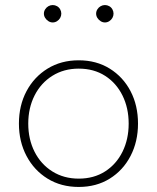

<svg xmlns="http://www.w3.org/2000/svg" viewBox="-20 -735 622 761"><path d="M292 6Q222 6 168.5 -27Q115 -60 85 -117Q55 -174 55 -245Q55 -317 85 -373.5Q115 -430 168.5 -463Q222 -496 292 -496Q362 -496 415 -463Q468 -430 497.5 -373.5Q527 -317 527 -245Q527 -174 497.5 -117Q468 -60 415 -27Q362 6 292 6ZM292 -27Q352 -27 396.5 -55.5Q441 -84 465.5 -133.5Q490 -183 490 -245Q490 -307 465.5 -356.5Q441 -406 396.5 -434.5Q352 -463 292 -463Q233 -463 187.5 -434.5Q142 -406 117 -356.5Q92 -307 92 -245Q92 -183 117 -133.5Q142 -84 187.5 -55.5Q233 -27 292 -27ZM189 -646Q180 -646 172 -651Q164 -656 159 -664Q154 -672 154 -681Q154 -690 159 -698Q164 -706 172 -710.5Q180 -715 189 -715Q198 -715 206 -710.5Q214 -706 218.5 -698Q223 -690 223 -681Q223 -672 218.5 -664Q214 -656 206 -651Q198 -646 189 -646ZM396 -646Q387 -646 379 -651Q371 -656 366 -664Q361 -672 361 -681Q361 -690 366 -698Q371 -706 379 -710.5Q387 -715 396 -715Q405 -715 413 -710.5Q421 -706 425.5 -698Q430 -690 430 -681Q430 -672 425.5 -664Q421 -656 413 -651Q405 -646 396 -646Z"/></svg>

Font: REM Medium Thin
Style: Regular
Weight: 250
Version: Version 1.005;gftools[0.9.28]